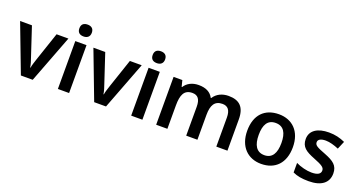

<svg xmlns="http://www.w3.org/2000/svg" viewBox="-43 -1393 3817 2043"><g transform="rotate(20 1865.0 -371.0)"><path d="M206 0H340L547 -542H413L305 -222C295 -191 278 -142 274 -113H270C267 -141 251 -193 240 -222L134 -542H0Z M690 -752C650 -752 619 -735 619 -685C619 -636 650 -618 690 -618C727 -618 760 -636 760 -685C760 -735 727 -752 690 -752ZM752 -542H625V0H752Z M1036 0H1170L1377 -542H1243L1135 -222C1125 -191 1108 -142 1104 -113H1100C1097 -141 1081 -193 1070 -222L964 -542H830Z M1520 -752C1480 -752 1449 -735 1449 -685C1449 -636 1480 -618 1520 -618C1557 -618 1590 -636 1590 -685C1590 -735 1557 -752 1520 -752ZM1582 -542H1455V0H1582Z M2359 -552C2289 -552 2227 -524 2191 -467H2186C2157 -523 2103 -552 2021 -552C1950 -552 1892 -523 1860 -471H1855L1837 -542H1738V0H1865V-264C1865 -384 1893 -450 1986 -450C2048 -450 2078 -411 2078 -328V0H2205V-282C2205 -390 2238 -450 2326 -450C2388 -450 2419 -412 2419 -328V0H2545V-353C2545 -493 2482 -552 2359 -552Z M3187 -272C3187 -452 3080 -552 2930 -552C2769 -552 2670 -452 2670 -272C2670 -92 2778 10 2927 10C3087 10 3187 -92 3187 -272ZM2800 -272C2800 -387 2838 -453 2928 -453C3018 -453 3057 -387 3057 -272C3057 -158 3018 -89 2929 -89C2839 -89 2800 -158 2800 -272Z M3687 -156C3687 -247 3633 -283 3534 -322C3435 -360 3406 -374 3406 -410C3406 -440 3436 -459 3493 -459C3537 -459 3592 -443 3641 -422L3679 -512C3622 -538 3564 -552 3496 -552C3369 -552 3285 -500 3285 -402C3285 -313 3340 -277 3440 -238C3540 -199 3566 -180 3566 -146C3566 -109 3535 -87 3464 -87C3409 -87 3338 -105 3286 -131V-23C3335 0 3389 10 3466 10C3611 10 3687 -52 3687 -156Z"/></g></svg>

Font: Noto Sans Khmer UI SemiBold
Style: Regular
Weight: 600
Designer: Danh Hong and the Monotype Design Team
Foundry: Monotype Imaging Inc.
Version: Version 2.002